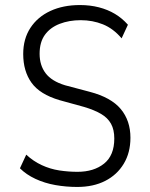

<svg xmlns="http://www.w3.org/2000/svg" viewBox="-20 -733 595 761"><path d="M286 8Q242 8 199.5 0.5Q157 -7 120.5 -24Q84 -41 59 -66L84 -120Q112 -94 145.5 -78.5Q179 -63 215 -57.5Q251 -52 287 -52Q352 -52 392.5 -84.5Q433 -117 433 -184Q433 -219 420 -242.5Q407 -266 380.5 -281.5Q354 -297 314 -309L216 -336Q138 -359 105 -405Q72 -451 72 -519Q72 -579 100.5 -622.5Q129 -666 179.5 -689.5Q230 -713 297 -713Q337 -713 372 -704Q407 -695 435.5 -678Q464 -661 487 -635L462 -581Q429 -620 388 -636.5Q347 -653 300 -653Q254 -653 216.5 -638.5Q179 -624 158 -595Q137 -566 137 -520Q137 -474 161 -442.5Q185 -411 238 -395L336 -369Q420 -347 458.5 -301Q497 -255 497 -187Q497 -128 470.5 -84Q444 -40 397 -16Q350 8 286 8Z"/></svg>

Font: Nunito Sans 7pt Condensed Light
Style: Regular
Weight: 300
Width: 3
Designer: Vernon Adams
Foundry: Vernon Adams
Version: Version 3.101;gftools[0.9.27]